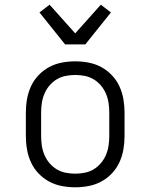

<svg xmlns="http://www.w3.org/2000/svg" viewBox="-20 -789 640 817"><path d="M300 8Q271 8 242.5 2.5Q214 -3 189 -16.5Q164 -30 144 -51Q124 -72 112 -98Q100 -124 95 -152.5Q90 -181 90 -210V-310Q90 -339 95 -367.5Q100 -396 112 -422Q124 -448 144 -469Q164 -490 189 -503.5Q214 -517 242.5 -522.5Q271 -528 300 -528Q329 -528 357.5 -522.5Q386 -517 411 -503.5Q436 -490 456 -469Q476 -448 488 -422Q500 -396 505 -367.5Q510 -339 510 -310V-210Q510 -181 505 -152.5Q500 -124 488 -98Q476 -72 456 -51Q436 -30 411 -16.5Q386 -3 357.5 2.5Q329 8 300 8ZM300 -50Q320 -50 340.5 -54Q361 -58 378.5 -68.5Q396 -79 409.5 -95Q423 -111 431 -130Q439 -149 442 -169.5Q445 -190 445 -210V-310Q445 -330 442 -350.5Q439 -371 431 -390Q423 -409 409.5 -425Q396 -441 378.5 -451.5Q361 -462 340.5 -466Q320 -470 300 -470Q280 -470 259.5 -466Q239 -462 221.5 -451.5Q204 -441 190.5 -425Q177 -409 169 -390Q161 -371 158 -350.5Q155 -330 155 -310V-210Q155 -190 158 -169.5Q161 -149 169 -130Q177 -111 190.5 -95Q204 -79 221.5 -68.5Q239 -58 259.5 -54Q280 -50 300 -50ZM257 -600 148 -736 191 -769 300 -647 409 -769 452 -736 343 -600Z"/></svg>

Font: Iosevka Etoile Light
Style: Regular
Weight: 300
Designer: Belleve Invis
Foundry: Belleve Invis
Version: Version 25.0.1; ttfautohint (v1.8.4)